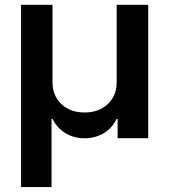

<svg xmlns="http://www.w3.org/2000/svg" viewBox="-20 -565 692 785"><path d="M66.1 199.9V-545.5H194.6V-229.4Q194.6 -174 230.8 -139.6Q267 -105.1 326 -105.1Q384.9 -105.1 421.2 -139.9Q457.4 -174.7 457 -229.4V-545.5H585.9V0H460.9V-78.8H456.7Q438.6 -40.8 403.4 -20.2Q368.3 0.4 326 0.4Q283.4 0.4 248.4 -20.2Q213.4 -40.8 195 -78.8H190.7V199.9Z"/></svg>

Font: Inter Zeller Semi Bold
Style: Regular
Weight: 600
Designer: Rasmus Andersson; Joe Bland
Foundry: zeller
Version: Version 3.015;git-dec3a8cb1